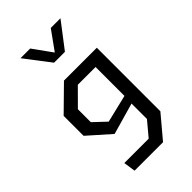

<svg xmlns="http://www.w3.org/2000/svg" viewBox="-293 -906 1206 1206"><g transform="rotate(-45 310.0 -303.0)"><path d="M138 120.5H354.5L434.3 25.2V-144.3L436.8 -158.8V-513.7H528V50.8L402.5 200H149.7ZM78 -181.3V-358.3L236.2 -513.8H485.3V-433.7H279.2L170.8 -324.7V-209.8L252.5 -132.7L485.3 -188.7V-126.2L224.2 -51.8ZM271.8 -637.2H368.2L497.5 -806.2H411.5L320 -679L228.5 -806.2H142.5Z"/></g></svg>

Font: Monaspace Krypton Var ExLight
Style: Regular
Weight: 200
Designer: Riley Cran and the Lettermatic Team
Version: Version 1.200 (Monaspace Krypton Var)